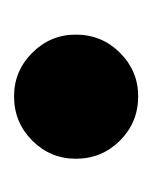

<svg xmlns="http://www.w3.org/2000/svg" viewBox="9 -448 221 280"><g transform="rotate(-90 120.0 -307.5)"><path d="M210 -308Q210 -270 183.5 -243.5Q157 -217 120 -217Q82 -217 55.5 -243.5Q29 -270 29 -308Q29 -345 55.5 -371.5Q82 -398 120 -398Q157 -398 183.5 -371.5Q210 -345 210 -308Z"/></g></svg>

Font: FiraGOUPP
Style: Bold
Weight: 700
Designer: bBox Type
Foundry: bBox Type GmbH
Version: Version 1.001